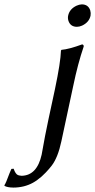

<svg xmlns="http://www.w3.org/2000/svg" viewBox="-88 -641 433 874"><path d="M222.2 -569.8Q228.5 -600.1 260.7 -615.2Q272.9 -620.6 284.2 -621.1Q313.5 -621.1 322.8 -593.8Q326.2 -581.5 324.2 -569.8Q317.9 -539.6 285.6 -524.4Q273.4 -519 262.2 -519Q232.9 -519 223.6 -545.9Q219.7 -558.1 222.2 -569.8ZM101.6 63Q102.5 58.6 105 44.4Q115.7 -18.1 132.3 -96.2L162.1 -234.9Q188 -357.9 189.5 -411.1L191.9 -414.1Q226.1 -417 286.1 -439Q293.9 -437 293 -429.2Q266.6 -352.1 245.6 -251L191.4 2Q175.8 75.7 147.5 112.8Q136.7 127 120.6 144Q111.3 153.8 101.6 162.4Q91.8 170.9 82 178Q72.3 185.1 62.3 190.7Q52.2 196.3 41.5 200.4Q30.8 204.6 19.8 207.3Q8.8 210 -2.9 211.4Q-14.6 212.9 -27.3 212.9Q-55.2 212.4 -67.4 205.1L-67.9 202.1Q-61.5 193.8 -44.4 147Q-40 135.3 -36.1 127.9L-25.9 127Q-17.6 151.4 -5.9 156.2Q2 158.7 11.2 159.2Q80.6 157.2 101.6 63Z"/></svg>

Font: Linux Biolinum Capitals O
Style: Italic Samll Caps
Weight: 400
Italic angle: -12°
Designer: Philipp H. Poll
Foundry: Philipp H. Poll
Version: Version 0.6.2